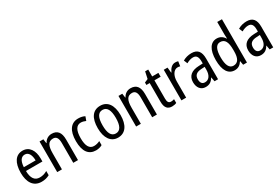

<svg xmlns="http://www.w3.org/2000/svg" viewBox="74 -1834 4244 2918"><g transform="rotate(-30 2196.5 -375.0)"><path d="M238 -546C116 -546 47 -445 47 -265C47 -102 115 10 257 10C311 10 354 -1 397 -24V-98C353 -72 312 -61 265 -61C177 -61 132 -125 130 -252H419V-308C419 -444 356 -546 238 -546ZM238 -478C307 -478 337 -407 338 -318H131C137 -425 174 -478 238 -478Z M748 -547C692 -547 642 -518 615 -464H610L600 -537H533V0H616V-279C616 -413 647 -474 732 -474C790 -474 815 -431 815 -347V0H898V-360C898 -488 847 -547 748 -547Z M1212 10C1251 10 1292 0 1322 -18V-89C1290 -73 1255 -63 1218 -63C1139 -63 1099 -131 1099 -266C1099 -403 1139 -473 1219 -473C1246 -473 1277 -464 1304 -452L1329 -521C1300 -537 1261 -547 1215 -547C1086 -547 1014 -448 1014 -265C1014 -80 1086 10 1212 10Z M1801 -269C1801 -450 1725 -547 1601 -547C1468 -547 1400 -446 1400 -269C1400 -98 1473 10 1599 10C1732 10 1801 -99 1801 -269ZM1485 -269C1485 -404 1520 -475 1601 -475C1680 -475 1717 -404 1717 -269C1717 -134 1680 -62 1601 -62C1521 -62 1485 -135 1485 -269Z M2133 -547C2077 -547 2027 -518 2000 -464H1995L1985 -537H1918V0H2001V-279C2001 -413 2032 -474 2117 -474C2175 -474 2200 -431 2200 -347V0H2283V-360C2283 -488 2232 -547 2133 -547Z M2569 -62C2527 -62 2510 -90 2510 -148V-469H2619V-537H2510V-658H2456L2430 -538L2369 -512V-469H2427V-140C2427 -34 2471 10 2546 10C2576 10 2605 4 2625 -6V-72C2609 -66 2588 -62 2569 -62Z M2917 -547C2861 -547 2820 -504 2794 -443H2789L2779 -537H2713V0H2796V-282C2795 -388 2846 -464 2911 -464C2927 -464 2943 -462 2956 -457L2968 -540C2951 -545 2933 -547 2917 -547Z M3201 -546C3144 -546 3091 -531 3048 -505L3074 -443C3114 -465 3152 -478 3190 -478C3247 -478 3274 -443 3274 -359V-324L3204 -321C3072 -316 3003 -256 3003 -150C3003 -58 3050 10 3137 10C3204 10 3244 -18 3277 -75H3280L3294 0H3356V-363C3356 -483 3310 -546 3201 -546ZM3217 -262 3274 -265V-213C3274 -113 3229 -58 3163 -58C3117 -58 3088 -87 3088 -151C3088 -220 3125 -258 3217 -262Z M3647 10C3708 10 3750 -20 3780 -69H3784L3796 0H3863V-760H3780V-543C3780 -523 3781 -494 3783 -468H3779C3750 -517 3704 -547 3645 -547C3536 -547 3471 -448 3471 -268C3471 -86 3535 10 3647 10ZM3664 -60C3591 -60 3556 -132 3556 -267C3556 -399 3590 -474 3663 -474C3747 -474 3780 -408 3780 -272V-246C3780 -122 3744 -60 3664 -60Z M4169 -546C4112 -546 4059 -531 4016 -505L4042 -443C4082 -465 4120 -478 4158 -478C4215 -478 4242 -443 4242 -359V-324L4172 -321C4040 -316 3971 -256 3971 -150C3971 -58 4018 10 4105 10C4172 10 4212 -18 4245 -75H4248L4262 0H4324V-363C4324 -483 4278 -546 4169 -546ZM4185 -262 4242 -265V-213C4242 -113 4197 -58 4131 -58C4085 -58 4056 -87 4056 -151C4056 -220 4093 -258 4185 -262Z"/></g></svg>

Font: Noto Sans Gujarati Condensed
Style: Regular
Weight: 400
Width: 3
Designer: Jelle Bosma - Monotype Design Team, Universal Thirst
Foundry: Monotype Imaging Inc.
Version: Version 2.106